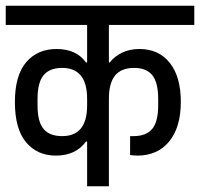

<svg xmlns="http://www.w3.org/2000/svg" viewBox="-30 -650 698 670"><path d="M350 -432H353Q369 -453 395.5 -466Q422 -479 457 -479Q524 -479 562.5 -430.5Q601 -382 601 -295Q601 -206 560.5 -156.5Q520 -107 449 -107Q440 -107 424 -109V-175H436Q480 -175 501 -200Q522 -225 522 -282V-305Q522 -362 501.5 -387.5Q481 -413 438 -413Q393 -413 371.5 -386.5Q350 -360 350 -305V0H274V-156H270Q234 -107 165 -107Q100 -107 61 -153.5Q22 -200 22 -294Q22 -387 61.5 -433Q101 -479 167 -479Q237 -479 270 -432H274V-563H-10V-630H648V-563H350ZM274 -282V-305Q274 -413 187 -413Q143 -413 122 -387.5Q101 -362 101 -305V-282Q101 -225 122 -200Q143 -175 187 -175Q274 -175 274 -282Z"/></svg>

Font: Pragati Narrow
Style: Regular
Weight: 400
Designer: Hector Gatti, Marcela Romero, Pablo Cosgaya and Nicolas Silva
Foundry: Omnibus-Type
Version: Version 1.010; ttfautohint (v1.3)